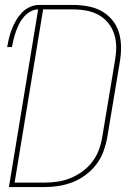

<svg xmlns="http://www.w3.org/2000/svg" viewBox="-20 -755 540 775"><path d="M16 0 134 -717Q118 -717 103 -708.5Q88 -700 76.5 -687Q65 -674 57.5 -659Q50 -644 44.5 -628.5Q39 -613 35 -597Q31 -581 28 -565H9Q12 -583 16.5 -601.5Q21 -620 28 -638Q35 -656 45 -673Q55 -690 69 -704.5Q83 -719 101 -727Q119 -735 137 -735H275Q305 -735 335 -729.5Q365 -724 389.5 -710.5Q414 -697 432.5 -675Q451 -653 459.5 -625.5Q468 -598 468.5 -568Q469 -538 464 -507L413 -201Q408 -173 398 -145Q388 -117 369.5 -92.5Q351 -68 326.5 -49.5Q302 -31 274 -20Q246 -9 217.5 -4.5Q189 0 161 0ZM39 -18H161Q187 -18 213.5 -22Q240 -26 265.5 -36.5Q291 -47 314 -64Q337 -81 354 -104Q371 -127 380 -152.5Q389 -178 393 -204L444 -510Q449 -538 449 -565Q449 -592 441 -617Q433 -642 417 -662Q401 -682 378.5 -694.5Q356 -707 329.5 -712Q303 -717 275 -717H154Z"/></svg>

Font: Iosevka Term Curly Thin
Style: Italic
Weight: 100
Italic angle: -9°
Designer: Belleve Invis
Foundry: Belleve Invis
Version: Version 32.3.0